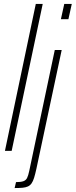

<svg xmlns="http://www.w3.org/2000/svg" viewBox="-20 -763 383 971"><path d="M5 0 161 -743H196L39 0ZM288 -666 305 -743H343L326 -666ZM54 188 61 158Q85 158 98 153.5Q111 149 117 137Q123 125 128 101L257 -510H292L164 91Q158 118 152.5 136Q147 154 139.5 164.5Q132 175 121 180Q110 185 94 186.5Q78 188 54 188Z"/></svg>

Font: Saira ExtraCondensed Thin
Style: Italic
Weight: 250
Width: 2
Italic angle: -12°
Designer: Hector Gatti with collaboration of the Omnibus-Type team
Foundry: Omnibus-Type
Version: Version 1.101